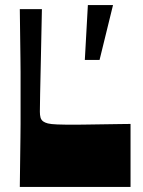

<svg xmlns="http://www.w3.org/2000/svg" viewBox="-20 -736 562 756"><path d="M494 0H58Q59 -72 59.5 -118Q60 -164 60.5 -194.5Q61 -225 61 -247.5Q61 -270 61 -293.5Q61 -317 61 -350Q61 -383 61 -406.5Q61 -430 61 -452.5Q61 -475 60.5 -505.5Q60 -536 59.5 -582Q59 -628 58 -700H145Q143 -591 141 -505.5Q139 -420 138 -366Q137 -312 137 -296Q137 -283 139.5 -273.5Q142 -264 150 -258Q157 -253 168.5 -250Q180 -247 205.5 -246Q231 -245 277 -245Q288 -245 318.5 -245.5Q349 -246 385.5 -246.5Q422 -247 452.5 -247.5Q483 -248 494 -248ZM314 -500 326 -716H425L372 -500Z"/></svg>

Font: Ojuju ExtraBold
Style: Regular
Weight: 800
Designer: Chisaokwu Joboson, Mirko Velimirovic
Foundry: Udi Foundry
Version: Version 1.000